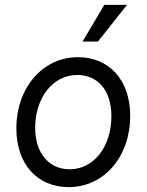

<svg xmlns="http://www.w3.org/2000/svg" viewBox="-20 -750 600 786"><path d="M261 16C406 16 513 -108 513 -276C513 -421 428 -516 299 -516C155 -516 47 -391 47 -224C47 -79 132 16 261 16ZM265 -57C180 -57 124 -124 124 -226C124 -351 197 -443 296 -443C382 -443 436 -378 436 -275C436 -149 364 -57 265 -57ZM318 -580H381L500 -730H407Z"/></svg>

Font: Uncut Sans
Style: Italic
Weight: 400
Italic angle: -11°
Designer: Kasper Nordkvist
Foundry: UNCUT.wtf
Version: Version 1.304;Glyphs 3.2 (3246)